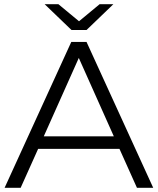

<svg xmlns="http://www.w3.org/2000/svg" viewBox="-20 -901 757 921"><path d="M395 -757 524 -881H458L359 -799L260 -881H194L323 -757ZM637 0H715L395 -700H322L2 0H79L163 -187H553ZM190 -247 358 -623 526 -247Z"/></svg>

Font: Montserrat Lite
Style: Regular
Weight: 400
Designer: Julieta Ulanovsky
Foundry: Julieta Ulanovsky
Version: Version 7.200;PS 007.200;hotconv 1.0.88;makeotf.lib2.5.64775